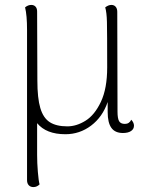

<svg xmlns="http://www.w3.org/2000/svg" viewBox="-20 -534 602 781"><path d="M525 -23Q525 -9 513 -1Q501 7 480 7Q448 7 433 -14Q418 -35 418 -78V-119Q397 -58 350.5 -23Q304 12 246 12Q168 12 131 -33V96Q131 129 134 165.5Q137 202 141 216Q130 227 116 227Q104 227 97 219.5Q90 212 90 199V-412Q90 -472 82 -504Q94 -514 107 -514Q118 -514 124.5 -507Q131 -500 131 -487L132 -206Q132 -135 144 -94.5Q156 -54 182.5 -37Q209 -20 254 -20Q291 -20 328 -43Q365 -66 390.5 -120Q416 -174 416 -260Q416 -405 415 -444.5Q414 -484 408 -504Q421 -514 433 -514Q444 -514 450.5 -506.5Q457 -499 457 -486L458 -80Q458 -52 464.5 -41Q471 -30 488 -30Q506 -30 514 -47Q525 -35 525 -23Z"/></svg>

Font: Arima Madurai ExtraLight
Style: Regular
Weight: 275
Designer: Joana Correia and Natanael Gama
Foundry: NDISCOVER
Version: Version 1.019